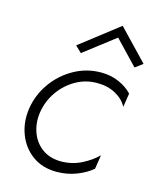

<svg xmlns="http://www.w3.org/2000/svg" viewBox="-108 -771 701 857"><g transform="rotate(15 243.0 -343.0)"><path d="M96 -230Q105 -283 135.5 -326Q166 -369 211 -394.5Q256 -420 309 -420Q358 -420 395 -399.5Q432 -379 448 -347L458 -411Q434 -437 396.5 -453.5Q359 -470 314 -470Q247 -470 189 -437.5Q131 -405 92.5 -350.5Q54 -296 44 -230Q35 -167 56 -112Q77 -57 123 -23.5Q169 10 235 10Q283 10 326 -6.5Q369 -23 398 -48L408 -113Q381 -85 337 -62.5Q293 -40 240 -40Q188 -41 153 -67.5Q118 -94 103 -137.5Q88 -181 96 -230ZM346 -640 451 -530 486 -556 352 -696 174 -558 203 -530Z"/></g></svg>

Font: Jost* 300 Light Italic
Style: Italic
Weight: 300
Italic angle: -10°
Version: Version 3.200; ttfautohint (v0.97) -l 8 -r 50 -G 200 -x 14 -